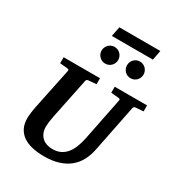

<svg xmlns="http://www.w3.org/2000/svg" viewBox="-243 -1210 1276 1379"><g transform="rotate(30 395.5 -520.5)"><path d="M725.1 -616.2Q718.3 -615.2 714.4 -611.1Q710.4 -606.9 709 -600.1L631.8 -214.8Q621.6 -162.6 599.4 -120.1Q577.1 -77.6 540.8 -47.4Q504.4 -17.1 452.6 -0.5Q400.9 16.1 332 16.1Q276.4 16.1 231.9 5.6Q187.5 -4.9 156.5 -26.6Q125.5 -48.3 108.6 -82Q91.8 -115.7 91.8 -162.1Q91.8 -176.3 95 -203.9Q98.1 -231.4 105 -265.1L174.8 -601.1Q176.3 -609.9 170.9 -612.5Q165.5 -615.2 154.8 -616.2Q146.5 -616.7 137.2 -617.7Q128.9 -618.7 118.9 -619.4Q108.9 -620.1 99.1 -621.1V-670.9H400.9V-621.1Q389.2 -620.1 378.2 -619.4Q367.2 -618.7 358.4 -617.7Q348.1 -616.7 338.9 -616.2Q330.1 -615.2 324.7 -612.1Q319.3 -608.9 317.9 -600.1L249 -265.1Q243.2 -236.3 240.5 -213.4Q237.8 -190.4 237.8 -176.8Q237.8 -145 248 -122.6Q258.3 -100.1 275.1 -85.9Q292 -71.8 313.7 -65.4Q335.4 -59.1 357.9 -59.1Q397 -59.1 425.5 -73.5Q454.1 -87.9 474.1 -113.3Q494.1 -138.7 507.3 -173.8Q520.5 -209 528.8 -250L599.1 -601.1Q600.6 -609.9 596.4 -612.5Q592.3 -615.2 580.1 -616.2Q570.8 -616.7 561.5 -617.7Q553.2 -618.7 543 -619.4Q532.7 -620.1 522.9 -621.1V-670.9H791V-621.1ZM448.7 -849.1Q448.7 -835 443.4 -822.5Q438 -810.1 428.7 -800.5Q419.4 -791 406.7 -785.6Q394 -780.3 379.9 -780.3Q365.7 -780.3 353 -785.6Q340.3 -791 331.1 -800.5Q321.8 -810.1 316.4 -822.5Q311 -835 311 -849.1Q311 -863.3 316.4 -876Q321.8 -888.7 331.1 -898.2Q340.3 -907.7 353 -913.1Q365.7 -918.5 379.9 -918.5Q394 -918.5 406.7 -913.1Q419.4 -907.7 428.7 -898.2Q438 -888.7 443.4 -876Q448.7 -863.3 448.7 -849.1ZM658.7 -849.1Q658.7 -835 653.3 -822.5Q647.9 -810.1 638.7 -800.5Q629.4 -791 616.7 -785.6Q604 -780.3 589.8 -780.3Q575.7 -780.3 563.2 -785.6Q550.8 -791 541.5 -800.5Q532.2 -810.1 527.1 -822.5Q522 -835 522 -849.1Q522 -863.3 527.1 -876Q532.2 -888.7 541.5 -898.2Q550.8 -907.7 563.2 -913.1Q575.7 -918.5 589.8 -918.5Q604 -918.5 616.7 -913.1Q629.4 -907.7 638.7 -898.2Q647.9 -888.7 653.3 -876Q658.7 -863.3 658.7 -849.1ZM663.1 -976.6H322.3L338.4 -1057.1H678.2Z"/></g></svg>

Font: Charis SIL Afr
Style: Bold Italic
Weight: 700
Italic angle: -11°
Foundry: SIL International
Version: Version 5.000